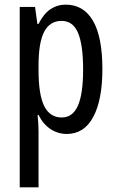

<svg xmlns="http://www.w3.org/2000/svg" viewBox="-20 -567 502 827"><path d="M263 -547Q340 -547 380.5 -477.5Q421 -408 421 -269Q421 -136 381.5 -63Q342 10 268 10Q229 10 197 -11.5Q165 -33 146 -72H142Q144 -51 145 -33Q146 -15 146 0V240H65V-537H131L141 -464H146Q168 -508 197.5 -527.5Q227 -547 263 -547ZM245 -477Q195 -477 170.5 -430.5Q146 -384 146 -285V-265Q146 -159 170.5 -110Q195 -61 246 -61Q293 -61 315.5 -111.5Q338 -162 338 -268Q338 -372 316.5 -424.5Q295 -477 245 -477Z"/></svg>

Font: Noto Sans Sinhala ExtraCondensed
Style: Regular
Weight: 400
Width: 2
Designer: Jelle Bosma - Monotype Design Team
Foundry: Monotype Imaging Inc.
Version: Version 2.006; ttfautohint (v1.8.4.7-5d5b)